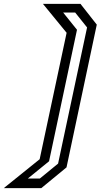

<svg xmlns="http://www.w3.org/2000/svg" viewBox="-100 -770 520 990"><path d="M113 200H-80.5L104.5 51L243.5 -601L121.5 -750H315L399 -643L243 93ZM105.5 150.5 199.5 73.5 349 -628.5 287.5 -705.5H225.5L297 -616.5L153 61.5L43.5 150.5Z"/></svg>

Font: Tourney Thin Medium
Style: Italic
Weight: 500
Italic angle: -12°
Version: Version 1.015